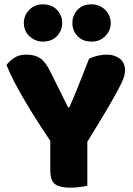

<svg xmlns="http://www.w3.org/2000/svg" viewBox="-20 -861 614 886"><path d="M383 -4Q372 -1 349 2Q326 5 304 5Q258 5 235 -10.5Q212 -26 212 -76V-211Q187 -248 158 -293Q129 -338 101 -385Q73 -432 49 -477.5Q25 -523 10 -561Q23 -579 45.5 -594Q68 -609 101 -609Q140 -609 164.5 -593Q189 -577 211 -533L294 -366H300Q314 -397 324.5 -422.5Q335 -448 345 -473.5Q355 -499 366 -526.5Q377 -554 391 -590Q409 -599 431 -604Q453 -609 473 -609Q508 -609 532.5 -590.5Q557 -572 557 -535Q557 -523 552 -506Q547 -489 529 -454.5Q511 -420 476.5 -361Q442 -302 383 -207ZM90 -755Q90 -790 115 -815.5Q140 -841 177 -841Q219 -841 243 -815.5Q267 -790 267 -755Q267 -720 243 -694.5Q219 -669 177 -669Q159 -669 143 -676Q127 -683 115 -694.5Q103 -706 96.5 -721.5Q90 -737 90 -755ZM314 -755Q314 -790 337.5 -815.5Q361 -841 403 -841Q422 -841 438 -834Q454 -827 466 -815Q478 -803 484.5 -787.5Q491 -772 491 -755Q491 -720 466 -694.5Q441 -669 403 -669Q361 -669 337.5 -694.5Q314 -720 314 -755Z"/></svg>

Font: Baloo Paaji
Style: Regular
Weight: 400
Designer: Shuchita Grover and Ek Type
Foundry: Ek Type
Version: Version 1.007;PS 1.000;hotconv 1.0.88;makeotf.lib2.5.647800